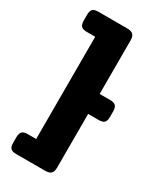

<svg xmlns="http://www.w3.org/2000/svg" viewBox="-206 -819 799 958"><g transform="rotate(30 193.0 -340.0)"><path d="M21 28V-2Q21 -25 30 -35Q39 -45 63 -45H111V-634H63Q39 -634 30 -644Q21 -654 21 -677V-708Q21 -731 30 -740.5Q39 -750 63 -750H228Q253 -750 263 -739.5Q273 -729 273 -706V-398H333Q357 -398 366 -388Q375 -378 375 -355V-325Q375 -302 366 -292.5Q357 -283 333 -283H273V27Q273 49 263 59.5Q253 70 228 70H63Q39 70 30 60.5Q21 51 21 28Z"/></g></svg>

Font: Mitr Medium
Style: Regular
Weight: 500
Designer: Thanarat Vachiruckul
Foundry: Cadson Demak
Version: Version 1.003